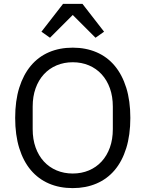

<svg xmlns="http://www.w3.org/2000/svg" viewBox="-20 -955 748 987"><path d="M58 0ZM354 12Q286 12 231.5 -11.5Q177 -35 138.5 -80.5Q100 -126 79 -193.5Q58 -261 58 -349Q58 -437 79 -504Q100 -571 138.5 -617Q177 -663 231.5 -686.5Q286 -710 354 -710Q421 -710 476 -686.5Q531 -663 569.5 -617Q608 -571 629 -504Q650 -437 650 -349Q650 -261 629 -193.5Q608 -126 569.5 -80.5Q531 -35 476 -11.5Q421 12 354 12ZM354 -63Q399 -63 437 -79Q475 -95 502.5 -125Q530 -155 545 -197Q560 -239 560 -291V-407Q560 -459 545 -501Q530 -543 502.5 -573Q475 -603 437 -619Q399 -635 354 -635Q309 -635 271 -619Q233 -603 205.5 -573Q178 -543 163 -501Q148 -459 148 -407V-291Q148 -239 163 -197Q178 -155 205.5 -125Q233 -95 271 -79Q309 -63 354 -63ZM404 -935 515 -792 471 -761 354 -878 237 -761 193 -792 304 -935Z"/></svg>

Font: Aneliza
Style: Regular
Weight: 400
Designer: Mike Abbink, Paul van der Laan, Pieter van Rosmalen
Foundry: Bold Monday
Version: Version 3.001;September 8, 2019;FontCreator 11.5.0.2425 64-b